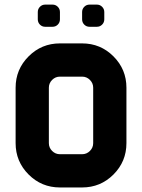

<svg xmlns="http://www.w3.org/2000/svg" viewBox="-20 -826 626 846"><path d="M341.8 -488.3H244.1Q224.1 -488.3 209.7 -473.9Q195.3 -459.5 195.3 -439.5V-195.3Q195.3 -175.3 209.7 -160.9Q224.1 -146.5 244.1 -146.5H341.8Q361.8 -146.5 376.2 -160.9Q390.6 -175.3 390.6 -195.3V-439.5Q390.6 -459.5 376.2 -473.9Q361.8 -488.3 341.8 -488.3ZM244.1 -634.8H341.8Q422.9 -634.8 480 -577.6Q537.1 -520.5 537.1 -439.5V-195.3Q537.1 -114.3 480 -57.1Q422.9 0 341.8 0H244.1Q163.1 0 106 -57.1Q48.8 -114.3 48.8 -195.3V-439.5Q48.8 -520.5 106 -577.6Q163.1 -634.8 244.1 -634.8ZM146.5 -772.9Q146.5 -786.6 156 -796.1Q165.5 -805.7 179.2 -805.7H211.4Q225.1 -805.7 234.6 -796.1Q244.1 -786.6 244.1 -772.9V-740.7Q244.1 -727.1 234.6 -717.5Q225.1 -708 211.4 -708H179.2Q165.5 -708 156 -717.5Q146.5 -727.1 146.5 -740.7ZM341.8 -772.9Q341.8 -786.6 351.3 -796.1Q360.8 -805.7 374.5 -805.7H406.7Q420.4 -805.7 429.9 -796.1Q439.5 -786.6 439.5 -772.9V-740.7Q439.5 -727.1 429.9 -717.5Q420.4 -708 406.7 -708H374.5Q360.8 -708 351.3 -717.5Q341.8 -727.1 341.8 -740.7Z"/></svg>

Font: Audex
Style: Regular
Weight: 400
Designer: GGBotNet
Foundry: GGBotNet
Version: 1.00